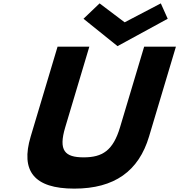

<svg xmlns="http://www.w3.org/2000/svg" viewBox="-20 -1101 1061 1136"><path d="M972.3 -990 931.5 -1081 717.5 -969 569.2 -1081 474 -990 675.3 -828ZM1020.9 -825H832.9L690.2 -348C649 -210 586.2 -170 474.8 -170C363.5 -170 324.7 -210 366 -348L508.6 -825H320.6L161.5 -293C100.5 -89 181.4 15 419.5 15C657.7 15 800.8 -89 861.8 -293Z"/></svg>

Font: Hussar
Style: BdSuprExtOblThree
Weight: 700
Foundry: Cannot Into Space Fonts
Version: Version 2.00